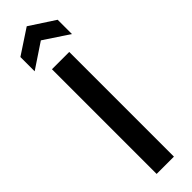

<svg xmlns="http://www.w3.org/2000/svg" viewBox="-300 -865 856 856"><g transform="rotate(-45 127.5 -437.5)"><path d="M73 0V-660H182V0ZM12 -708V-798L129 -875L247 -798V-708L129 -786Z"/></g></svg>

Font: Bricolage Grotesque SemiCondensed Medium
Style: Regular
Weight: 500
Width: 4
Designer: Mathieu Triay
Foundry: Atelier Triay
Version: Version 1.001;gftools[0.9.33.dev8+g029e19f]